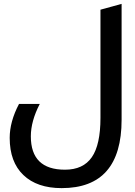

<svg xmlns="http://www.w3.org/2000/svg" viewBox="-20 -748 697 990"><path d="M185 -212Q139 -123 139 -45Q139 127 315 127Q409 127 453.5 62.5Q498 -2 498 -140V-698L607 -728V-131Q607 222 298 222Q171 222 100.5 154.5Q30 87 30 -37Q30 -121 78 -212Z"/></svg>

Font: LT Superior Semi-bold
Style: Regular
Weight: 600
Designer: Daniel Lyons
Foundry: LyonsType
Version: Version 1.0